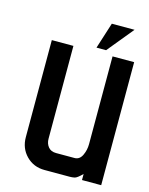

<svg xmlns="http://www.w3.org/2000/svg" viewBox="-95 -655 557 717"><g transform="rotate(15 183.5 -296.5)"><path d="M335.9 -593.3 252.9 -492.2H215.8L248 -593.3ZM365.7 -0.5H291.5V-23.9Q272 -4.4 262.7 -2.4Q253.4 -0.5 244.1 -0.5H146.5Q104 -0.5 75.7 -29.3Q47.4 -58.1 47.4 -101.1V-476.1H130.9V-117.2Q130.9 -98.6 141.4 -85.7Q151.9 -72.8 171.9 -72.8H243.2Q262.7 -72.8 272.5 -93.3Q282.2 -113.8 282.2 -136.7V-476.1H365.7Z"/></g></svg>

Font: Uroob
Style: Regular
Weight: 400
Designer: Hussain K H
Foundry: Swanthanthra Malayalam Computing(http://smc.org.in)
Version: Version 2.0.0+20200101